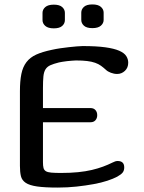

<svg xmlns="http://www.w3.org/2000/svg" viewBox="-20 -833 649 867"><path d="M511 -106Q541 -106 541 -77Q541 -63 534 -54Q527 -45 509 -35Q492 -26 465 -17Q438 -8 402.5 -1.5Q367 5 326 9.5Q285 14 241 14Q182 14 147.5 9Q113 4 96 -7.5Q79 -19 74.5 -37.5Q70 -56 70 -84V-421Q70 -467 76.5 -499Q83 -531 99.5 -552.5Q116 -574 143.5 -586.5Q171 -599 214 -608Q232 -612 252 -615Q272 -618 291 -620Q310 -622 326.5 -623.5Q343 -625 353 -625Q415 -625 455 -619.5Q495 -614 518 -604Q541 -594 550 -580Q559 -566 559 -550Q559 -527 544 -513Q529 -499 509 -499Q495 -499 480.5 -504.5Q466 -510 458 -518Q447 -528 436 -536Q425 -544 409.5 -549.5Q394 -555 373 -557.5Q352 -560 323 -560Q316 -560 305.5 -559Q295 -558 283.5 -557Q272 -556 262 -554Q252 -552 246 -551Q222 -545 207.5 -538.5Q193 -532 185.5 -520Q178 -508 176 -488Q174 -468 174 -435V-345H389Q403 -345 411 -336Q419 -327 419 -313Q419 -299 411 -290Q403 -281 389 -281H174V-101Q174 -84 176.5 -74.5Q179 -65 187 -60Q195 -55 211.5 -53.5Q228 -52 255 -52Q298 -52 332.5 -55.5Q367 -59 394.5 -65.5Q422 -72 445 -80.5Q468 -89 488 -99Q501 -106 511 -106ZM223 -705Q197 -705 184.5 -716Q172 -727 172 -742V-775Q172 -790 184.5 -801Q197 -812 223 -812Q249 -812 261 -801Q273 -790 273 -775V-742Q273 -727 261 -716Q249 -705 223 -705ZM397 -706Q371 -706 359 -717Q347 -728 347 -743V-776Q347 -791 359 -802Q371 -813 397 -813Q423 -813 435.5 -802Q448 -791 448 -776V-743Q448 -728 435.5 -717Q423 -706 397 -706Z"/></svg>

Font: Sofadi One
Style: Regular
Weight: 400
Designer: Botjo Nikoltchev
Foundry: Botjo Nikoltchev
Version: Version 1.002